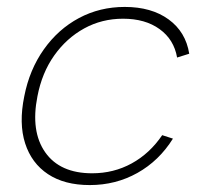

<svg xmlns="http://www.w3.org/2000/svg" viewBox="-20 -527 594 554"><path d="M239 7Q166 7 118.5 -24.5Q71 -56 52.5 -113.5Q34 -171 50 -249Q65 -326 106.5 -384.5Q148 -443 208 -475Q268 -507 340 -507Q417 -507 466.5 -471Q516 -435 526 -372L491 -361Q482 -413 440.5 -443Q399 -473 335 -473Q274 -473 223 -445Q172 -417 136.5 -367Q101 -317 88 -249Q68 -148 110.5 -87.5Q153 -27 246 -27Q308 -27 360 -55.5Q412 -84 448 -137L479 -127Q439 -63 376.5 -28Q314 7 239 7Z"/></svg>

Font: Albert Sans ExtraLight
Style: Italic
Weight: 250
Italic angle: -11.25°
Designer: Andreas Rasmussen
Foundry: a.Foundry
Version: Version 1.025